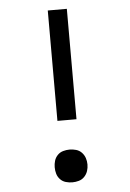

<svg xmlns="http://www.w3.org/2000/svg" viewBox="-53 -775 556 823"><g transform="rotate(-5 225.0 -363.5)"><path d="M184 -260V-735H266V-260ZM225 8Q211 8 197 4Q183 0 173 -10.5Q163 -21 159 -34.5Q155 -48 155 -63Q155 -77 159 -90.5Q163 -104 173 -114.5Q183 -125 197 -129Q211 -133 225 -133Q239 -133 253 -129Q267 -125 277 -114.5Q287 -104 291.5 -90.5Q296 -77 296 -63Q296 -48 291.5 -34.5Q287 -21 277 -10.5Q267 0 253 4Q239 8 225 8Z"/></g></svg>

Font: Iosevka Aile
Style: Regular
Weight: 400
Designer: Belleve Invis
Foundry: Belleve Invis
Version: Version 28.0.1; ttfautohint (v1.8.4)